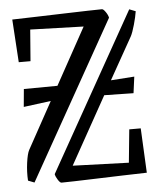

<svg xmlns="http://www.w3.org/2000/svg" viewBox="-48 -650 578 700"><g transform="rotate(-5 241.5 -299.5)"><path d="M374 -575 51 0 28 -9Q26 -41 30.5 -74Q35 -107 42 -120L136 -291L36 -278L42 -343L165 -344L279 -551L84 -557L75 -442H32L22 -599Q61 -600 111.5 -601.5Q162 -603 211.5 -604.5Q261 -606 299 -607Q337 -608 351 -608Q356 -608 364 -596.5Q372 -585 374 -575ZM127 -24 450 -599 473 -590Q470 -570 462 -541.5Q454 -513 447 -500L361 -347L447 -353L439 -293L332 -295L195 -49L400 -42L412 -163H454L462 0Q420 1 371.5 2.5Q323 4 277.5 5.5Q232 7 197.5 8Q163 9 149 9Q144 9 136.5 -2.5Q129 -14 127 -24Z"/></g></svg>

Font: Grenze Gotisch Light
Style: Regular
Weight: 300
Designer: Renata Polastri
Foundry: Omnibus-Type
Version: Version 1.001